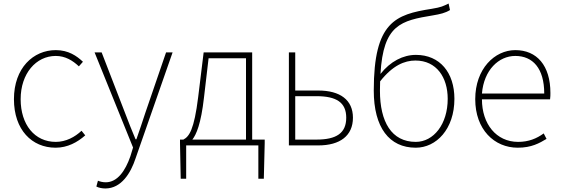

<svg xmlns="http://www.w3.org/2000/svg" viewBox="-20 -824 3181 1088"><path d="M295 13C363 13 419 -18 463 -57L442 -83C405 -48 354 -20 296 -20C176 -20 97 -118 97 -262C97 -407 184 -507 296 -507C350 -507 392 -481 427 -448L450 -474C415 -507 368 -540 296 -540C169 -540 59 -439 59 -262C59 -88 161 13 295 13Z M577 244C668 244 721 156 748 74L958 -527H921L803 -183C788 -138 770 -82 753 -35H748C728 -82 706 -138 689 -183L556 -527H516L734 12L719 61C690 145 645 209 579 209C563 209 546 205 535 200L526 233C539 240 559 244 577 244Z M1035 0H1444V189H1475L1480 -13V-33H1409V-527H1134L1103 -274C1080 -88 1052 -50 1019 -33H1000V-13L1004 189H1035ZM1070 -33C1092 -61 1119 -121 1136 -272L1162 -494H1374V-33Z M1617 0H1784C1907 0 1980 -55 1980 -157C1980 -258 1907 -311 1784 -311H1653V-527H1617ZM1653 -33V-279H1773C1887 -279 1942 -243 1942 -157C1942 -70 1887 -33 1773 -33Z M2336 13C2452 13 2555 -92 2555 -264C2555 -412 2473 -513 2337 -513C2264 -513 2192 -476 2136 -405C2152 -685 2252 -707 2434 -737C2475 -744 2502 -750 2530 -767L2522 -804C2491 -789 2481 -783 2426 -774C2221 -742 2098 -700 2098 -311C2098 -101 2186 13 2336 13ZM2134 -363C2205 -453 2272 -481 2334 -481C2454 -481 2517 -385 2517 -264C2517 -120 2437 -20 2336 -20C2199 -20 2133 -133 2133 -310Z M2914 13C2992 13 3037 -13 3077 -37L3061 -68C3021 -39 2976 -20 2916 -20C2792 -20 2711 -122 2711 -261H3097C3099 -275 3099 -286 3099 -297C3099 -453 3022 -540 2900 -540C2783 -540 2673 -434 2673 -262C2673 -90 2781 13 2914 13ZM2711 -294C2722 -427 2806 -507 2900 -507C2999 -507 3064 -437 3064 -294Z"/></svg>

Font: Noto Sans CJK SC Thin
Style: Regular
Weight: 100
Designer: Ryoko NISHIZUKA 西塚涼子 (kana, bopomofo & ideographs); Paul D. Hunt (Latin, Greek & Cyrillic); Sandoll Communications 산돌커뮤니
Foundry: Adobe
Version: Version 2.004;hotconv 1.0.118;makeotfexe 2.5.65603